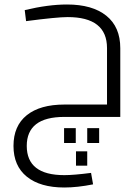

<svg xmlns="http://www.w3.org/2000/svg" viewBox="-20 -520 615 854"><path d="M515 -306V0H267Q182 0 140.5 32.5Q99 65 99 129Q99 259 266 259Q308 259 385 249L394 300Q324 314 266 314Q159 314 99.5 266Q40 218 40 129Q40 40 99 -7.5Q158 -55 267 -55H456V-306Q456 -444 281 -444Q233 -444 96 -426L90 -475Q194 -500 278 -500Q391 -500 453 -450Q515 -400 515 -306ZM265 50H317V116H265ZM368 50H421V116H368ZM318 217V153H368V217Z"/></svg>

Font: Cairo Light
Style: Regular
Weight: 300
Designer: Mohamed Gaber, Accademia di Belle Arti di Urbino and others
Foundry: Kief Type Foundry, Accademia di Belle Arti di Urbino and others
Version: Version 3.011